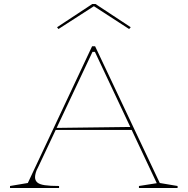

<svg xmlns="http://www.w3.org/2000/svg" viewBox="-20 -939 937 959"><path d="M30 0V-10L119 -25L440 -708H455L778 -25L867 -10V0H674V-10L763 -24L454 -680H442L170 -103Q162 -89 158.5 -76Q155 -63 155 -54Q155 -38 166 -28Q177 -18 203.5 -14Q230 -10 275 -10V0ZM251 -290V-300L642 -305V-290ZM272 -794 265 -803 441 -919H457L633 -803L625 -794L449 -908Z"/></svg>

Font: Kalnia SemiExpanded Thin
Style: Regular
Weight: 250
Width: 6
Designer: Frida Medrano
Foundry: Frida Medrano
Version: Version 1.105